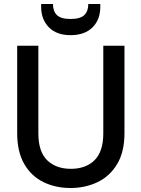

<svg xmlns="http://www.w3.org/2000/svg" viewBox="-20 -929 708 961"><path d="M333 12Q258 12 197.5 -17.5Q137 -47 101.5 -108Q66 -169 66 -263V-700H172V-262Q172 -170 216 -127Q260 -84 335 -84Q409 -84 453 -127Q497 -170 497 -262V-700H603V-263Q603 -169 566.5 -108Q530 -47 468.5 -17.5Q407 12 333 12ZM333 -753Q263 -753 224.5 -792.5Q186 -832 186 -894V-909H245Q245 -873 265 -853.5Q285 -834 333 -834Q382 -834 402 -853.5Q422 -873 422 -909H482V-894Q482 -831 443 -792Q404 -753 333 -753Z"/></svg>

Font: DeepMind Sans Medium
Style: Regular
Weight: 500
Designer: Jonny Pinhorn / Modifications: Colophon Foundry
Foundry: Colophon Foundry
Version: Version 1.002; ttfautohint (v1.8.2)